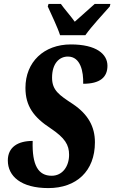

<svg xmlns="http://www.w3.org/2000/svg" viewBox="-20 -951 584 981"><path d="M287 -771H416C449 -818 508 -880 541 -918L544 -931H464C441 -910 392 -867 362 -840C343 -867 306 -909 291 -931H228L224 -918C241 -880 274 -812 287 -771ZM227 10C370 10 465 -76 465 -224C465 -304 430 -367 353 -419C283 -465 246 -489 246 -554C246 -627 283 -662 327 -662C392 -662 407 -584 405 -523C492 -523 529 -557 529 -615C529 -675 472 -724 342 -724C204 -724 110 -634 110 -502C110 -409 152 -352 239 -295C312 -246 333 -211 333 -160C333 -102 300 -53 244 -53C176 -53 143 -106 147 -231C71 -231 20 -199 20 -131C20 -51 87 10 227 10Z"/></svg>

Font: Noto Serif Condensed Extra
Style: Italic
Weight: 800
Width: 3
Italic angle: -12°
Designer: Monotype Design Team
Foundry: Monotype Imaging Inc.
Version: Version 1.901